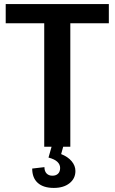

<svg xmlns="http://www.w3.org/2000/svg" viewBox="-20 -720 562 942"><path d="M514 -700V-606H262L325 -661V0H197V-661L258 -606H8V-700ZM244 202Q193 202 165.5 177.5Q138 153 138 107L198 100Q198 120 208.5 131Q219 142 237 142Q255 142 265 132Q275 122 275 104Q275 87 261.5 74Q248 61 218 53L233 0H290L280 36Q313 49 331.5 71Q350 93 350 119Q350 156 321 179Q292 202 244 202Z"/></svg>

Font: Pathway Extreme 12pt SemiBold
Style: Regular
Weight: 600
Version: Version 1.001;gftools[0.9.26]